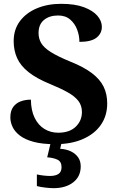

<svg xmlns="http://www.w3.org/2000/svg" viewBox="-20 -744 619 1004"><path d="M268.5 10Q200.9 10 155.6 -2.3Q110.2 -14.6 83.5 -35.4Q56.8 -56.1 45.4 -81Q34.1 -105.8 34.1 -129.8Q34.1 -164.3 49 -184.6Q63.8 -204.8 88 -213.9Q112.1 -222.9 141.5 -222.9Q142.3 -166.3 161.2 -127.8Q180.2 -89.2 212.4 -69.6Q244.5 -50 284.6 -50Q343.5 -50 376 -81.4Q408.4 -112.7 408.4 -158Q408.4 -192.1 389.9 -216.2Q371.3 -240.2 334.3 -261.1Q297.4 -281.9 241.3 -304.8Q171.1 -333.7 129.6 -366.6Q88 -399.5 69.7 -439.7Q51.5 -479.9 51.5 -528.5Q51.5 -589.6 84 -633.2Q116.6 -676.9 172.8 -700.5Q228.9 -724 299.5 -724Q371.6 -724 418.9 -706.3Q466.2 -688.5 489.4 -661.3Q512.6 -634 512.6 -603.9Q512.6 -569 484.7 -547Q456.8 -525 395.3 -525Q395.3 -557.7 383.3 -589.3Q371.4 -620.9 346.9 -641.9Q322.4 -663 283.9 -663Q238 -663 209.8 -639.5Q181.6 -616.1 181.6 -571Q181.6 -542.6 195.2 -518.9Q208.8 -495.2 245.5 -471.9Q282.1 -448.7 349.3 -421.2Q418.2 -393.7 460.3 -361.7Q502.4 -329.8 521.5 -291.3Q540.6 -252.9 540.6 -203.2Q540.6 -138.6 507.4 -90.9Q474.2 -43.2 412.9 -16.6Q351.6 10 268.5 10ZM259.6 240Q243.6 240 217.2 237Q190.8 234 172.8 229V168.1Q190.8 172.1 209.3 174.1Q227.8 176.1 240.8 176.1Q269.8 176.1 285.8 165.6Q301.8 155 301.8 130Q301.8 101 280.3 90.9Q258.8 80.9 226.8 78.6L247.8 -9H304.6L294.6 34Q327.6 36 351.7 48Q375.8 60 389 79.5Q402.1 99 402.1 126Q402.1 179 362.8 209.5Q323.6 240 259.6 240Z"/></svg>

Font: Noto Serif Gurmukhi
Style: Regular
Weight: 400
Designer: Vaibhav Singh and the Monotype Design Team
Foundry: Monotype Imaging Inc.
Version: Version 2.003